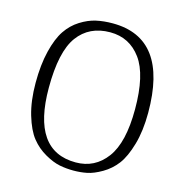

<svg xmlns="http://www.w3.org/2000/svg" viewBox="-109 -819 868 931"><g transform="rotate(15 325.0 -353.5)"><path d="M343 -678Q238 -678 181 -600.5Q124 -523 124 -341Q124 -25 343 -25Q439 -25 497 -103Q555 -181 555 -348Q555 -521 497.5 -599.5Q440 -678 343 -678ZM343 -723Q621 -723 621 -348Q621 -257 601 -188Q581 -119 552.5 -81.5Q524 -44 483.5 -20.5Q443 3 410.5 9.5Q378 16 343 16Q307 16 273.5 9.5Q240 3 198.5 -20.5Q157 -44 127 -81.5Q97 -119 76.5 -188Q56 -257 56 -348Q56 -439 73 -508Q90 -577 117 -617Q144 -657 183 -681.5Q222 -706 260 -714.5Q298 -723 343 -723Z"/></g></svg>

Font: Afta sans
Style: Regular
Weight: 400
Designer: par.qink
Foundry: Oriol Esparraguera Font
Version: Version 1.000